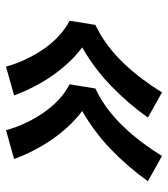

<svg xmlns="http://www.w3.org/2000/svg" viewBox="20 -665 560 640"><g transform="rotate(90 300.0 -345.0)"><path d="M414 -85Q405 -118 390.5 -149Q376 -180 357.5 -207.5Q339 -235 314.5 -258.5Q290 -282 261 -297L275 -383Q311 -400 343 -424Q375 -448 403 -477.5Q431 -507 455 -539Q479 -571 500 -605L584 -558Q537 -492 478.5 -435.5Q420 -379 350 -339Q378 -318 402 -292Q426 -266 445.5 -237.5Q465 -209 481.5 -177Q498 -145 510 -112ZM202 -85Q193 -118 178.5 -149Q164 -180 145.5 -207.5Q127 -235 102.5 -258.5Q78 -282 49 -297L63 -383Q99 -400 131 -424Q163 -448 191 -477.5Q219 -507 243 -539Q267 -571 288 -605L372 -558Q325 -492 266.5 -435.5Q208 -379 138 -339Q166 -318 190 -292Q214 -266 233.5 -237.5Q253 -209 269.5 -177Q286 -145 298 -112Z"/></g></svg>

Font: Iosevka Etoile Oblique
Style: Bold
Weight: 700
Italic angle: -9°
Designer: Belleve Invis
Foundry: Belleve Invis
Version: Version 15.5.2; ttfautohint (v1.8.4)